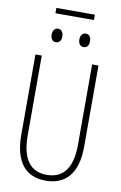

<svg xmlns="http://www.w3.org/2000/svg" viewBox="-108 -1065 715 1134"><g transform="rotate(10 250.0 -498.0)"><path d="M135 -974H366V-1006H135ZM332 -806C355 -806 365 -822 365 -846C365 -870 354 -887 332 -887C313 -887 301 -870 301 -846C301 -823 313 -806 332 -806ZM166 -806C188 -806 199 -822 199 -846C199 -869 188 -887 166 -887C146 -887 135 -869 135 -846C135 -823 146 -806 166 -806ZM249 10C362 10 439 -59 439 -228V-714H401V-231C401 -85 342 -25 250 -25C154 -25 99 -89 99 -236V-714H61V-233C61 -69 129 10 249 10Z"/></g></svg>

Font: Noto Sans Mono ExtraCondensed ExtraLight
Style: Regular
Weight: 200
Width: 2
Designer: Monotype Design Team
Foundry: Monotype Imaging Inc.
Version: Version 2.014